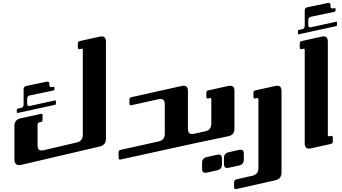

<svg xmlns="http://www.w3.org/2000/svg" viewBox="-20 -1034 2385 1338"><path d="M675.3 -13.2C704.1 -20 718.3 -38.1 718.3 -67.4V-744.1C718.3 -768.1 708.5 -780.3 689 -780.3C685.1 -780.3 680.2 -779.8 675.3 -778.8L536.6 -748C526.9 -746.1 522.5 -740.2 522.5 -730.5V-703.6C522.5 -693.8 526.9 -689.5 536.6 -691.9L547.4 -694.3C553.7 -695.8 557.1 -692.9 557.1 -686.5V-94.7C557.1 -65.4 543 -47.9 514.2 -41L284.7 12.7C279.3 14.2 274.4 14.6 270 14.6C251 14.6 241.7 2.4 241.7 -22V-164.1C241.7 -173.8 246.1 -179.2 255.9 -181.6L266.6 -184.1C272.9 -185.5 276.4 -189.5 276.4 -195.8V-232.9C276.4 -239.3 272.9 -242.2 266.6 -240.7L123.5 -209.5C94.7 -203.1 80.6 -185.5 80.6 -156.2V76.2C80.6 103 91.3 116.7 112.8 116.7C117.7 116.7 122.6 116.2 128.4 114.7ZM104 -247.1C99.1 -246.1 97.2 -248 97.2 -252.9V-268.6C97.2 -273.4 99.1 -276.4 104 -277.3L125.5 -281.7C138.2 -284.2 144.5 -292.5 144.5 -305.7V-411.6C144.5 -424.8 150.4 -432.1 163.6 -435.1L305.2 -464.8C317.9 -467.3 324.2 -462.4 324.2 -449.7V-442.4C324.2 -429.7 330.1 -424.8 343.3 -427.2L352.1 -428.7C356.9 -429.7 359.4 -427.7 359.4 -422.9V-412.6C359.4 -407.7 356.9 -404.3 352.1 -403.3L188.5 -369.1C175.8 -366.7 169.4 -358.9 169.4 -345.7V-311C169.4 -298.3 175.8 -293 188.5 -295.9L362.3 -334C367.2 -335 369.6 -332.5 369.6 -327.6V-312.5C369.6 -307.6 367.2 -304.2 362.3 -303.2Z M1085.4 -342.8C1090.3 -343.8 1095.2 -344.2 1099.1 -344.2C1118.7 -344.2 1128.4 -332 1128.4 -308.1V-102.1C1128.4 -72.8 1114.3 -54.7 1085.4 -48.3L820.3 10.3C811 12.2 806.2 18.1 806.2 27.8L806.6 65.9C806.6 75.7 811.5 79.6 820.8 77.6L1397.5 -48.8V-116.2L1332.5 -102.1C1327.1 -101.1 1322.8 -100.1 1318.4 -100.1C1299.3 -100.1 1289.6 -112.3 1289.6 -136.7V-400.4C1289.6 -424.3 1279.8 -436.5 1260.3 -436.5C1256.3 -436.5 1251.5 -436 1246.6 -435.1L896 -356.9C886.2 -355 881.8 -349.1 881.8 -339.4V-312.5C881.8 -302.7 886.2 -298.8 896 -300.8Z M1570.8 -84.5C1599.6 -90.3 1613.8 -108.4 1613.8 -137.7V-400.4C1613.8 -424.3 1604 -436.5 1584.5 -436.5C1580.6 -436.5 1575.7 -436 1570.8 -435.1L1432.1 -404.3C1422.4 -402.3 1418 -396.5 1418 -386.7V-359.9C1418 -350.1 1422.4 -345.7 1432.1 -348.1L1442.9 -350.6C1449.2 -352.1 1452.6 -349.1 1452.6 -342.8V-172.4C1452.6 -143.1 1438.5 -125 1409.7 -118.7L1344.2 -104.5V-37.1ZM1540.5 68.4C1540.5 45.4 1551.3 31.7 1573.7 26.9L1646 10.7C1649.9 9.8 1653.8 9.3 1656.7 9.3C1671.9 9.3 1679.2 18.6 1679.2 37.6V77.6C1679.2 100.6 1668.5 114.3 1646 119.1L1573.7 135.3C1569.8 136.2 1565.9 136.7 1563 136.7C1547.9 136.7 1540.5 127.4 1540.5 108.4ZM1388.2 102.1C1388.2 79.1 1398.9 65.4 1421.4 60.5L1493.7 44.4C1497.6 43.5 1501.5 43 1504.4 43C1519.5 43 1526.9 52.2 1526.9 71.3V111.3C1526.9 134.3 1516.1 147.9 1493.7 152.8L1421.4 168.9C1417.5 169.9 1413.6 170.4 1410.6 170.4C1395.5 170.4 1388.2 161.1 1388.2 142.1Z M1611.3 270C1611.3 281.2 1616.7 285.6 1627.9 283.2L1898.9 222.2C1927.7 215.8 1941.9 197.8 1941.9 168.5V-400.4C1941.9 -424.3 1932.1 -436.5 1912.6 -436.5C1908.7 -436.5 1903.8 -436 1898.9 -435.1L1760.3 -404.3C1750.5 -402.3 1746.1 -396.5 1746.1 -386.7V-359.9C1746.1 -350.1 1750.5 -345.7 1760.3 -348.1L1771 -350.6C1777.3 -352.1 1780.8 -349.1 1780.8 -342.8V137.2C1780.8 166.5 1766.6 184.6 1737.8 190.9L1627.9 215.8C1616.7 218.3 1611.3 225.6 1611.3 236.8Z M2264.6 -744.1C2264.6 -768.1 2254.9 -780.3 2235.4 -780.3C2231.4 -780.3 2226.6 -779.8 2221.7 -778.8L2083 -748C2073.2 -746.1 2068.8 -740.2 2068.8 -730.5V-703.6C2068.8 -693.8 2073.2 -689.5 2083 -691.9L2093.8 -694.3C2100.1 -695.8 2103.5 -692.9 2103.5 -686.5V-34.7C2103.5 -10.7 2113.3 1.5 2132.8 1.5C2136.7 1.5 2141.6 1 2146.5 0L2285.2 -30.8C2294.9 -32.7 2299.3 -38.6 2299.3 -48.3V-75.2C2299.3 -85 2294.9 -89.4 2285.2 -86.9L2274.4 -84.5C2268.1 -83 2264.6 -85.9 2264.6 -92.3ZM2063 -795.4C2058.1 -794.4 2056.2 -796.4 2056.2 -801.3V-816.9C2056.2 -821.8 2058.1 -824.7 2063 -825.7L2084.5 -830.1C2097.2 -832.5 2103.5 -840.8 2103.5 -854V-960C2103.5 -973.1 2109.4 -980.5 2122.6 -983.4L2264.2 -1013.2C2276.9 -1015.6 2283.2 -1010.7 2283.2 -998V-990.7C2283.2 -978 2289.1 -973.1 2302.2 -975.6L2311 -977.1C2315.9 -978 2318.4 -976.1 2318.4 -971.2V-960.9C2318.4 -956.1 2315.9 -952.6 2311 -951.7L2147.5 -917.5C2134.8 -915 2128.4 -907.2 2128.4 -894V-859.4C2128.4 -846.7 2134.8 -841.3 2147.5 -844.2L2321.3 -882.3C2326.2 -883.3 2328.6 -880.9 2328.6 -876V-860.8C2328.6 -856 2326.2 -852.5 2321.3 -851.6Z"/></svg>

Font: QTS-Omar 
Style: Regular
Weight: 400
Designer: Mohammed Abd El khaliq
Foundry: QafType Studio
Version: Version 1.001